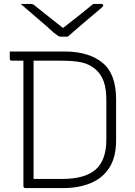

<svg xmlns="http://www.w3.org/2000/svg" viewBox="-20 -964 690 984"><path d="M575 -245Q575 -158 540 -104Q505 -50 443.5 -25Q382 0 302 0H111Q100 0 100 -11V-653H41Q30 -653 30 -664V-700H312Q434 -700 504.5 -643Q575 -586 575 -455ZM152 -47H299Q415 -47 470 -95Q525 -143 525 -249V-451Q525 -508 511.5 -546.5Q498 -585 468 -610Q437 -636 397 -644.5Q357 -653 291 -653H152ZM327 -776H291Q284 -776 278 -780Q272 -784 255 -797Q247 -805 227.5 -822Q208 -839 183 -860.5Q158 -882 132.5 -904Q107 -926 86 -944Q98 -943 108.5 -943.5Q119 -944 131 -944Q142 -944 147 -942.5Q152 -941 160 -934Q175 -922 212 -892.5Q249 -863 301 -822H305Q357 -862 393.5 -891.5Q430 -921 458 -944H497Q509 -944 509 -937Q509 -933 505 -928.5Q501 -924 484 -910Q471 -899 449.5 -881Q428 -863 404 -842.5Q380 -822 359.5 -804Q339 -786 327 -776Z"/></svg>

Font: Recursive Sn Lnr St Lt
Style: Regular
Weight: 300
Version: Version 1.079;hotconv 1.0.112;makeotfexe 2.5.65598; ttfautoh